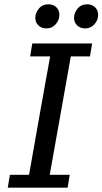

<svg xmlns="http://www.w3.org/2000/svg" viewBox="-20 -872 476 892"><path d="M195 -740Q173 -740 158.5 -754Q144 -768 144 -789Q144 -812 160.5 -832Q177 -852 205 -852Q228 -852 242 -838Q256 -824 256 -803Q256 -779 239 -759.5Q222 -740 195 -740ZM375 -740Q353 -740 338.5 -754Q324 -768 324 -789Q324 -812 340.5 -832Q357 -852 385 -852Q408 -852 422 -838Q436 -824 436 -803Q436 -779 419 -759.5Q402 -740 375 -740ZM120 -610 130 -670H408L398 -610H309L256 -312Q245 -249 233.5 -186Q222 -123 211 -60H304L294 0H16L26 -60H115L168 -360Q179 -423 190.5 -485.5Q202 -548 213 -610Z"/></svg>

Font: Source Serif 4 Caption
Style: Italic
Weight: 400
Italic angle: -12°
Designer: Frank Grießhammer
Foundry: Adobe Systems Incorporated
Version: Version 4.004;hotconv 1.0.117;makeotfexe 2.5.65602